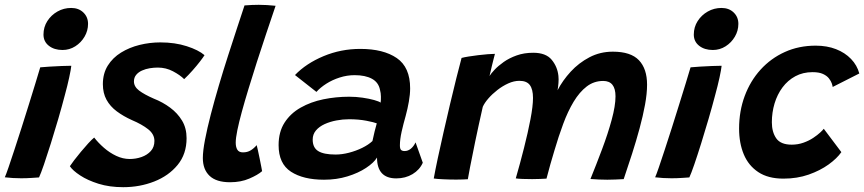

<svg xmlns="http://www.w3.org/2000/svg" viewBox="-25 -737 3587 797"><path d="M137 -0.5Q128.5 0 107.2 1.5Q86 3 63 3Q45.5 3 28.5 2Q11.5 1 -5 -1Q0 -12 10.5 -42.5Q21 -73 35 -115.8Q49 -158.5 64.5 -207Q80 -255.5 94.8 -303.2Q109.5 -351 122 -391.2Q134.5 -431.5 142 -457.5Q157 -459 181.8 -460.5Q206.5 -462 231 -463Q255.5 -464 271 -464Q269.5 -449 262.2 -415.2Q255 -381.5 244 -341.5Q232 -295.5 216.8 -243.2Q201.5 -191 186 -141.5Q170.5 -92 157.5 -54.2Q144.5 -16.5 137 -0.5ZM234.5 -529.5Q200 -529.5 177.8 -547Q155.5 -564.5 155.5 -593.5Q155.5 -624.5 171.5 -649.5Q187.5 -674.5 213.5 -689.2Q239.5 -704 270.5 -704Q301.5 -704 321 -685.2Q340.5 -666.5 340.5 -638Q340.5 -609.5 326 -584.8Q311.5 -560 287.5 -544.8Q263.5 -529.5 234.5 -529.5Z M486.5 40Q429.5 40 384 25.8Q338.5 11.5 307.8 -8.8Q277 -29 265 -47Q270.5 -55.5 282.8 -71.8Q295 -88 310.8 -106.8Q326.5 -125.5 341.2 -141.8Q356 -158 366 -166Q383 -144 406.5 -123.5Q430 -103 457.5 -90Q485 -77 513.5 -77Q539 -77 562.5 -85.2Q586 -93.5 601 -110Q616 -126.5 616 -152Q616 -180 590 -200.5Q564 -221 522.5 -238.5Q487 -254.5 459.8 -274.8Q432.5 -295 417.2 -322.8Q402 -350.5 402 -387.5Q402 -432 422.5 -464.8Q443 -497.5 477.5 -518.8Q512 -540 554.2 -550.5Q596.5 -561 640.5 -561Q701.5 -561 750.2 -545.2Q799 -529.5 824 -508Q818.5 -499 805 -481.5Q791.5 -464 774.2 -444.5Q757 -425 739.5 -408.5Q722.5 -425.5 693.2 -441Q664 -456.5 630 -456.5Q614.5 -456.5 597 -453.8Q579.5 -451 564.5 -444.2Q549.5 -437.5 540.2 -426.2Q531 -415 531 -399Q531 -377.5 552.2 -361.2Q573.5 -345 613.5 -327.5Q650.5 -313 681.2 -290.2Q712 -267.5 730.8 -236.2Q749.5 -205 749.5 -163.5Q749.5 -97.5 712.2 -52.2Q675 -7 615 16.5Q555 40 486.5 40Z M1063 -26.5Q1045.5 -11 1010.2 4.2Q975 19.5 930 19.5Q873 19.5 845 -7Q817 -33.5 817 -81Q817 -110 826 -157Q835 -204 850 -261.8Q865 -319.5 883.5 -382.2Q902 -445 921.8 -506.2Q941.5 -567.5 959.2 -621.2Q977 -675 990 -714.5Q1022.5 -717 1049 -717Q1066 -717 1082.8 -716Q1099.5 -715 1119 -713Q1099.5 -655 1079.5 -595.8Q1059.5 -536.5 1041.2 -479.2Q1023 -422 1007 -369.8Q991 -317.5 979 -273.5Q967 -229.5 960.2 -196.5Q953.5 -163.5 953.5 -145Q953.5 -126.5 960.2 -115.5Q967 -104.5 983.5 -104.5Q1002 -104.5 1015.5 -112.8Q1029 -121 1040.5 -134.5Q1042 -129 1045.5 -113.5Q1049 -98 1052.8 -79.2Q1056.5 -60.5 1059.5 -45.5Q1062.5 -30.5 1063 -26.5Z M1320 9Q1234 9 1182.8 -24.2Q1131.5 -57.5 1131.5 -134.5Q1131.5 -189.5 1156.2 -228Q1181 -266.5 1223 -290.2Q1265 -314 1317.2 -324.8Q1369.5 -335.5 1424.5 -335.5Q1453 -335.5 1480.2 -331.5Q1507.5 -327.5 1528 -321.8Q1548.5 -316 1555 -311Q1556.5 -321 1556.2 -336Q1556 -351 1552.5 -363.5Q1546.5 -395 1519 -410Q1491.5 -425 1447 -425Q1415.5 -425 1385 -415.2Q1354.5 -405.5 1329.5 -389.5Q1304.5 -373.5 1288.5 -355.5L1199.5 -425.5Q1245.5 -473.5 1317.8 -503.8Q1390 -534 1470.5 -534Q1566.5 -534 1622 -496Q1677.5 -458 1677.5 -370.5Q1677.5 -345 1672.2 -315.2Q1667 -285.5 1659 -256Q1649.5 -223 1642.2 -190.5Q1635 -158 1635 -133.5Q1635 -119 1640 -114.5Q1645 -110 1654.5 -110Q1668.5 -110 1680.2 -119.5Q1692 -129 1700 -146L1730 -61.5Q1717 -32 1687.5 -14.2Q1658 3.5 1620 3.5Q1580 3.5 1560 -18.2Q1540 -40 1540 -83Q1527 -61.5 1494.5 -40Q1462 -18.5 1417.2 -4.8Q1372.5 9 1320 9ZM1368 -95.5Q1394.5 -95.5 1423.5 -103Q1452.5 -110.5 1478.5 -123.2Q1504.5 -136 1521 -151.5Q1525.5 -172.5 1530 -191.2Q1534.5 -210 1539 -225Q1528 -229.5 1495.8 -235.8Q1463.5 -242 1424 -242Q1398 -242 1371.5 -237Q1345 -232 1322.5 -221.8Q1300 -211.5 1286.5 -195.5Q1273 -179.5 1273 -157.5Q1273 -124 1296 -109.8Q1319 -95.5 1368 -95.5Z M1775.5 4Q1781.5 -29.5 1792.2 -79.8Q1803 -130 1816.2 -188.2Q1829.5 -246.5 1843.2 -304.8Q1857 -363 1869.5 -413.2Q1882 -463.5 1891 -496.5Q1902 -499.5 1920.8 -502.5Q1939.5 -505.5 1960.2 -508Q1981 -510.5 1999.8 -512Q2018.5 -513.5 2029.5 -513.5Q2027.5 -505.5 2024 -492.2Q2020.5 -479 2017.2 -465Q2014 -451 2011.2 -439.2Q2008.5 -427.5 2007 -421.5Q2013 -431.5 2028 -447.5Q2043 -463.5 2066 -479.8Q2089 -496 2119.8 -507Q2150.5 -518 2188.5 -518Q2241 -518 2265 -489Q2289 -460 2293 -422Q2294.5 -407.5 2293.2 -392.2Q2292 -377 2289.5 -362.5Q2310.5 -403 2344 -439.5Q2377.5 -476 2421.8 -499.2Q2466 -522.5 2519 -522.5Q2593.5 -522.5 2627.2 -487Q2661 -451.5 2661 -385.5Q2661 -348.5 2652.5 -302.2Q2644 -256 2630 -204.2Q2616 -152.5 2598.8 -98.8Q2581.5 -45 2564 6.5Q2547.5 7.5 2530.2 8.2Q2513 9 2496 9Q2478.5 9 2460.8 8.2Q2443 7.5 2426 6Q2450 -53 2474.2 -117.5Q2498.5 -182 2514.2 -240Q2530 -298 2530 -337Q2530 -401 2479 -401Q2440.5 -401 2410.5 -378Q2380.5 -355 2356.2 -314.8Q2332 -274.5 2312.8 -222.5Q2293.5 -170.5 2276.5 -112.5Q2268 -85.5 2259.8 -55.8Q2251.5 -26 2243.5 4.5Q2234 5 2217.8 5.8Q2201.5 6.5 2184 6.5Q2163.5 6.5 2144 5.8Q2124.5 5 2116 3.5Q2134 -58.5 2150.2 -122.8Q2166.5 -187 2177 -242Q2187.5 -297 2187.5 -330.5Q2187.5 -366 2174.5 -383.8Q2161.5 -401.5 2131 -401.5Q2108.5 -401.5 2084.8 -390.8Q2061 -380 2039.5 -363.2Q2018 -346.5 2002 -328Q1986 -309.5 1979 -293.5Q1961 -214 1947.5 -149Q1934 -84 1926.2 -43Q1918.5 -2 1917 7Q1912 7.5 1896.2 8Q1880.5 8.5 1869 8.5Q1841.5 8.5 1814.8 7.2Q1788 6 1775.5 4Z M2836.5 -0.5Q2828 0 2806.8 1.5Q2785.5 3 2762.5 3Q2745 3 2728 2Q2711 1 2694.5 -1Q2699.5 -12 2710 -42.5Q2720.5 -73 2734.5 -115.8Q2748.5 -158.5 2764 -207Q2779.5 -255.5 2794.2 -303.2Q2809 -351 2821.5 -391.2Q2834 -431.5 2841.5 -457.5Q2856.5 -459 2881.2 -460.5Q2906 -462 2930.5 -463Q2955 -464 2970.5 -464Q2969 -449 2961.8 -415.2Q2954.5 -381.5 2943.5 -341.5Q2931.5 -295.5 2916.2 -243.2Q2901 -191 2885.5 -141.5Q2870 -92 2857 -54.2Q2844 -16.5 2836.5 -0.5ZM2934 -529.5Q2899.5 -529.5 2877.2 -547Q2855 -564.5 2855 -593.5Q2855 -624.5 2871 -649.5Q2887 -674.5 2913 -689.2Q2939 -704 2970 -704Q3001 -704 3020.5 -685.2Q3040 -666.5 3040 -638Q3040 -609.5 3025.5 -584.8Q3011 -560 2987 -544.8Q2963 -529.5 2934 -529.5Z M3467.5 -105.5Q3449.5 -79.5 3414.5 -54.2Q3379.5 -29 3331.8 -12.2Q3284 4.5 3227 4.5Q3163.5 4.5 3122.8 -22.5Q3082 -49.5 3062.5 -96.2Q3043 -143 3043 -203Q3043 -275.5 3066.2 -338.2Q3089.5 -401 3132.2 -448Q3175 -495 3233 -521.2Q3291 -547.5 3361 -547.5Q3408 -547.5 3445.2 -533Q3482.5 -518.5 3507.8 -492.2Q3533 -466 3542 -432L3431.5 -376Q3431 -381 3427.8 -390.8Q3424.5 -400.5 3416 -411.5Q3407.5 -422.5 3391.2 -430Q3375 -437.5 3348 -437.5Q3308 -437.5 3276.5 -420.5Q3245 -403.5 3223.2 -374.2Q3201.5 -345 3190.2 -307.5Q3179 -270 3179 -229.5Q3179 -189 3197.2 -162.8Q3215.5 -136.5 3261.5 -136.5Q3287.5 -136.5 3310.5 -144.8Q3333.5 -153 3351 -164.8Q3368.5 -176.5 3380 -187.2Q3391.5 -198 3394.5 -202.5Z"/></svg>

Font: Grandstander Thin SemiBold
Style: Italic
Weight: 600
Italic angle: -15°
Version: Version 1.200